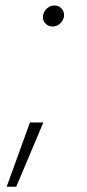

<svg xmlns="http://www.w3.org/2000/svg" viewBox="-20 -539 323 714"><path d="M4.9 155.3 91.3 -83.5H141.1L40.5 155.3ZM175.3 -440.4Q158.7 -440.4 147.9 -452.9Q137.2 -465.3 140.1 -482.4Q143.1 -498 155.5 -508.3Q168 -518.6 182.6 -518.6Q199.7 -518.6 210 -506.1Q220.2 -493.7 217.8 -477.1Q215.3 -461.9 203.1 -451.2Q190.9 -440.4 175.3 -440.4Z"/></svg>

Font: Inter ExtraLight
Style: Italic
Weight: 250
Italic angle: -9.3988°
Designer: Rasmus Andersson
Foundry: rsms
Version: Version 4.001;git-66647c0bb